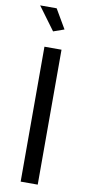

<svg xmlns="http://www.w3.org/2000/svg" viewBox="-101 -956 462 995"><g transform="rotate(10 130.0 -458.5)"><path d="M25.9 -917H112.8L171.9 -815.9L115.2 -795.9ZM85 0V-710H174.8V0Z"/></g></svg>

Font: Raleway Medium
Style: Regular
Weight: 500
Designer: Matt McInerney, Pablo Impallari, Rodrigo Fuenzalida
Foundry: Matt McInerney, Pablo Impallari, Rodrigo Fuenzalida
Version: Version 3.000g; ttfautohint (v1.5) -l 8 -r 28 -G 28 -x 14 -D